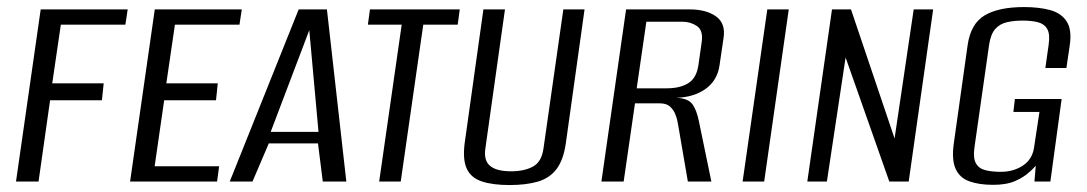

<svg xmlns="http://www.w3.org/2000/svg" viewBox="-20 -522 3124 552"><path d="M26 0 97 -495H347.1L340.5 -451.1H154.9L130.2 -282.4H278.1L273 -233.7H124L90.8 0Z M354 0 425 -495H675.1L668.5 -451.1H482.9L458.2 -282.4H606.1L601 -233.7H452L424.6 -44H610L604.1 0Z M640.5 0 838.7 -495H919.9L975.7 0H908L894.2 -109.8H752.8L705.9 0ZM758.2 -142.8H895.7L869.2 -435.3Z M1070.1 0 1134.9 -451.1H1037.7L1043.6 -495H1301.8L1295.9 -451.1H1196.9L1132.1 0Z M1445 10Q1396.9 10 1365.8 -0.2Q1334.6 -10.3 1322.3 -36.3Q1309.9 -62.3 1315.8 -109.4L1369.8 -495H1431.8L1375.5 -95.6Q1370.2 -60.4 1389.2 -44.9Q1408.1 -29.5 1449.3 -29.5Q1487.2 -29.5 1512.3 -43.1Q1537.4 -56.8 1542.6 -95.6L1599.6 -495H1660.6L1606.7 -109.7Q1599.8 -61.9 1579.9 -35.8Q1559.9 -9.6 1526.1 0.2Q1492.3 10 1445 10Z M1709 0 1780 -495H1962.3Q2010.2 -495 2038.4 -475Q2066.7 -455 2060.2 -412.8L2048.5 -333.2Q2042.1 -290.6 2008.8 -266.6Q1975.6 -242.6 1924.7 -240.8L1925.4 -240.7Q1958 -239.4 1970.6 -222.5Q1983.1 -205.7 1990 -170.3L2025.2 0H1957.6L1929.1 -166Q1927 -180 1921.7 -193.2Q1916.4 -206.5 1906.2 -215.7Q1896.1 -224.9 1876.7 -224.9H1805.6L1773 0ZM1810.5 -268.1H1896.7Q1935.5 -268.1 1959.2 -283.1Q1983 -298.2 1988.1 -336L1997.5 -401.9Q2001.9 -434.8 1983.6 -447.2Q1965.2 -459.6 1941.1 -459.6H1838.3Z M2115 0 2186 -495H2247.7L2177 0Z M2301 0 2372 -495H2426.6L2551.9 -123.9L2606.9 -495H2662.8L2592.5 0H2536.8L2411.1 -356.7L2357.3 0Z M2835.3 9.4Q2794.8 9.4 2766.9 -0.7Q2739.1 -10.7 2727.3 -36.8Q2715.6 -62.9 2722.2 -109.9L2761.8 -391.3Q2770.5 -453.8 2810.9 -477.8Q2851.2 -501.7 2924.1 -501.7Q2966.9 -501.7 2999 -493.1Q3031 -484.4 3046.6 -460.5Q3062.2 -436.5 3055.5 -391.3L3045.9 -326.5H2985.4L2994.8 -392.7Q2999.4 -423.8 2990.8 -438.6Q2982.3 -453.4 2963.9 -458.1Q2945.5 -462.8 2920.3 -462.8Q2895.3 -462.8 2874.9 -458.1Q2854.4 -453.4 2841.3 -438.6Q2828.2 -423.8 2823.6 -392.7L2781.5 -97.8Q2777.2 -67.1 2786 -52.1Q2794.7 -37.1 2813.5 -32.6Q2832.2 -28 2856.7 -28Q2893.5 -28 2920.6 -45.8Q2947.7 -63.5 2952.9 -97.8L2968.4 -200.2H2893.5L2897.8 -237.4H3032.2L2999.8 0H2954L2957.8 -45.5Q2954.3 -41.8 2948.9 -36.2Q2943.6 -30.6 2939.3 -27.3Q2923.9 -12.7 2898.9 -1.7Q2873.9 9.4 2835.3 9.4Z"/></svg>

Font: Alumni Sans SC Thin
Style: Italic
Weight: 100
Italic angle: -8°
Designer: Robert E. Leuschke
Foundry: Robert E. Leuschke
Version: Version 1.016